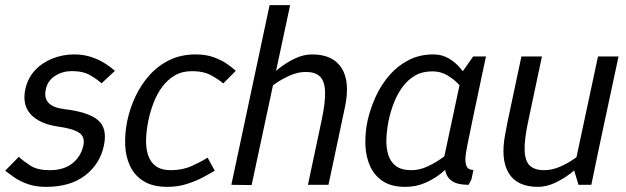

<svg xmlns="http://www.w3.org/2000/svg" viewBox="-23 -720 2440 748"><path d="M156 8 170.2 -57Q226.3 -57 259.5 -84Q292.7 -111 301.7 -153Q309.2 -186.7 285.3 -202.8Q261.5 -218.8 202.7 -227L226 -295Q321 -284 358.6 -252Q396.2 -220 381.7 -153Q367.2 -82 309.3 -37Q251.5 8 156 8ZM266 -508 256.8 -443Q220.7 -443 191.8 -424.6Q162.8 -406.2 155.7 -372.7Q140.3 -306 226 -295L202.7 -227Q131.2 -237.5 96.9 -274.4Q62.7 -311.3 75.7 -372.7Q84.8 -414.8 112.4 -445.1Q140 -475.3 180.6 -491.7Q221.2 -508 266 -508ZM-2.7 -55 50.2 -109Q68.7 -92 95.9 -74.5Q123.2 -57 170.2 -57L156 8Q115.7 8 84.8 -3Q54 -14 32.7 -29Q11.3 -44 -2.7 -55ZM372.7 -395.3Q356.2 -410.5 328.5 -426.8Q300.8 -443 256.8 -443L266 -508Q303.2 -508 333.7 -497.5Q364.2 -487 387.2 -472.2Q410.3 -457.3 424.7 -444Z M629.7 8Q572.2 8 536.8 -14Q501.3 -36 483.8 -73Q466.3 -110 464.7 -156Q463 -202 473 -250Q483 -298 504.6 -344Q526.2 -390 559.2 -427Q592.3 -464 637.2 -486Q682.2 -508 739.7 -508L725.5 -442.8Q686.5 -442.8 658 -426.1Q629.5 -409.3 609 -381.7Q588.5 -354 575.3 -319.7Q562.2 -285.3 555 -250Q547.7 -214.7 546.2 -180.2Q544.7 -145.8 553.2 -117.8Q561.7 -89.7 583.2 -73.3Q604.8 -57 643.8 -57ZM628.7 8 642.8 -57Q688.3 -57 725.3 -73.9Q762.3 -90.8 785.8 -105.8L813.7 -55Q795.7 -44 767.3 -29Q739 -14 704 -3Q669 8 628.7 8ZM846.8 -395Q829.5 -410 799.8 -426.4Q770.2 -442.8 724.7 -442.8L738.8 -508Q779.2 -508 809.6 -497Q840 -486 861.3 -471.1Q882.7 -456.2 895.7 -444.2Z M1229.7 -250Q1245.2 -322.3 1243.4 -363.6Q1241.7 -404.8 1223.1 -422.2Q1204.5 -439.7 1168.2 -439.7L1193 -508Q1274.5 -508 1308.1 -454.5Q1341.7 -401 1320.7 -302L1309.7 -250ZM957.3 1 878.3 0 1027.3 -700H1107.3ZM1176.7 0 1229.7 -250H1309.7L1256.7 0ZM990 -346.7 965 -355Q965 -355 978.1 -370.5Q991.2 -386 1013.6 -408.8Q1036 -431.5 1064.9 -454.2Q1093.8 -477 1126.9 -492.5Q1160 -508 1193 -508L1168.2 -439.7Q1137.7 -439.7 1106 -425.7Q1074.3 -411.7 1048.2 -393.2Q1022 -374.7 1006 -360.7Q990 -346.7 990 -346.7Z M1802.7 0Q1758.7 0 1737.4 -15Q1716.2 -30 1711.5 -57Q1706.8 -84 1712.1 -119.5Q1717.3 -155 1726.3 -196L1738.2 -250H1817.3L1806.3 -196Q1797.5 -156 1792.4 -124.6Q1787.3 -93.2 1793.4 -75.6Q1799.5 -58 1821.5 -58L1813.5 -20.8ZM1778.3 -440 1855.3 -430 1781.5 -80 1698.3 -65ZM1778.3 -440 1820.3 -500H1870.3L1855.3 -430ZM1758.7 -153.3 1783.7 -145Q1783.7 -145 1773.6 -129.5Q1763.5 -114 1744.1 -91.2Q1724.7 -68.5 1696.8 -45.8Q1668.8 -23 1633.2 -7.5Q1597.7 8 1555.7 8L1579.8 -57Q1611.2 -57 1642.5 -71.5Q1673.8 -86 1700.2 -105.2Q1726.5 -124.3 1742.6 -138.8Q1758.7 -153.3 1758.7 -153.3ZM1799.3 -346.7Q1799.3 -346.7 1789.3 -361.2Q1779.3 -375.7 1761.3 -394.3Q1743.3 -413 1718.1 -427.5Q1692.8 -442 1661.5 -442L1665.7 -508Q1698.7 -508 1725.1 -492.5Q1751.5 -477 1770.6 -454.2Q1789.7 -431.5 1802.3 -408.8Q1815 -386 1821.3 -370.5Q1827.7 -355 1827.7 -355ZM1661.5 -442Q1622.7 -442 1594.2 -425.7Q1565.7 -409.3 1545.2 -381.2Q1524.7 -353.2 1511.5 -319.2Q1498.3 -285.3 1491 -250Q1483.8 -214.7 1482.3 -180.2Q1480.8 -145.8 1489.3 -117.8Q1497.8 -89.7 1519.4 -73.3Q1541 -57 1579.8 -57L1555.7 8Q1502 8 1468.7 -14Q1435.3 -36 1418.7 -73Q1402 -110 1400.5 -156Q1399 -202 1409 -250Q1420 -298 1441 -344Q1462 -390 1494.2 -427Q1526.3 -464 1569.2 -486Q1612 -508 1665.7 -508Z M1955.3 -250H2035.3Q2019.5 -177 2020.9 -134.6Q2022.3 -92.2 2041.3 -74.6Q2060.3 -57 2097 -57L2073 8Q1991.5 8 1958.9 -45.5Q1926.3 -99 1945.3 -198ZM2309.7 -140 2212.7 -60 2306.7 -500H2386.7ZM2035.3 -250H1955.3L2008.3 -500H2088.3ZM2212.7 -60 2309.7 -140 2280.7 0H2230.7ZM2274.3 -150 2298.5 -141.7Q2298.5 -141.7 2285.9 -126.5Q2273.3 -111.3 2251 -89.1Q2228.7 -66.8 2199.8 -44.6Q2171 -22.3 2138 -7.2Q2105 8 2072 8L2096 -57Q2128.5 -57 2159.9 -71Q2191.3 -85 2217.2 -103.5Q2243 -122 2258.7 -136Q2274.3 -150 2274.3 -150Z"/></svg>

Font: Epunda Sans Light
Style: Italic
Weight: 300
Italic angle: -12.0243°
Designer: Simon Atzbach
Foundry: typofactur
Version: Version 2.204